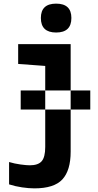

<svg xmlns="http://www.w3.org/2000/svg" viewBox="-20 -792 540 1057"><path d="M94 -189V-294H477V-189ZM289 -613Q373 -613 373 -693Q373 -772 289 -772Q205 -772 205 -693Q205 -613 289 -613ZM169 245Q278 245 323.5 195.5Q369 146 369 43V-549H80V-440L229 -429V17Q229 73 209.5 95.5Q190 118 144 118Q126 118 93 113.5Q60 109 30 100V223Q64 234 101.5 239.5Q139 245 169 245Z"/></svg>

Font: Noto Sans Mono Condensed Extra
Style: Regular
Weight: 800
Width: 3
Designer: Monotype Design Team
Foundry: Monotype Imaging Inc.
Version: Version 1.900